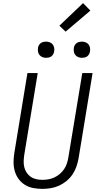

<svg xmlns="http://www.w3.org/2000/svg" viewBox="-20 -1204 640 1232"><path d="M252 8Q222 8 193 2.5Q164 -3 140 -18Q116 -33 99.5 -55.5Q83 -78 75 -105.5Q67 -133 67 -163Q67 -193 72 -223L156 -735H222L136 -213Q133 -193 132 -172.5Q131 -152 135.5 -132.5Q140 -113 150.5 -97Q161 -81 176.5 -70Q192 -59 212 -54.5Q232 -50 252 -50Q272 -50 291.5 -53.5Q311 -57 330 -66Q349 -75 365 -89Q381 -103 392.5 -120.5Q404 -138 410 -157.5Q416 -177 419 -196L508 -735H574L484 -187Q479 -160 470 -134Q461 -108 445 -84.5Q429 -61 406.5 -42.5Q384 -24 358.5 -12.5Q333 -1 305.5 3.5Q278 8 252 8ZM506 -833Q493 -833 482 -837.5Q471 -842 463.5 -851Q456 -860 454 -872.5Q452 -885 454 -898Q455 -906 460 -914.5Q465 -923 472.5 -928Q480 -933 488.5 -935Q497 -937 505 -937Q518 -937 529.5 -932.5Q541 -928 548 -919Q555 -910 557.5 -897.5Q560 -885 557 -872Q556 -864 551 -855.5Q546 -847 539 -842Q532 -837 523 -835Q514 -833 506 -833ZM276 -833Q263 -833 252 -837.5Q241 -842 233.5 -851Q226 -860 224 -872.5Q222 -885 224 -898Q225 -906 230 -914.5Q235 -923 242.5 -928Q250 -933 258.5 -935Q267 -937 275 -937Q288 -937 299.5 -932.5Q311 -928 318 -919Q325 -910 327.5 -897.5Q330 -885 327 -872Q326 -864 321 -855.5Q316 -847 309 -842Q302 -837 293 -835Q284 -833 276 -833ZM401 -1001 361 -1039 513 -1184 560 -1136Z"/></svg>

Font: Iosevka Aile Light Oblique
Style: Regular
Weight: 300
Italic angle: -9°
Designer: Belleve Invis
Foundry: Belleve Invis
Version: Version 31.1.0; ttfautohint (v1.8.4)